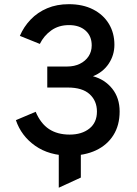

<svg xmlns="http://www.w3.org/2000/svg" viewBox="-20 -732 656 918"><path d="M261 165.5V-79H366.5V117ZM313 12Q215 12 148.2 -35Q81.5 -82 56 -157.5L150.5 -197.5Q174.5 -141 214.5 -114.8Q254.5 -88.5 313 -88.5Q371 -88.5 407.2 -117.2Q443.5 -146 443.5 -198.5Q443.5 -249.5 408.8 -281.5Q374 -313.5 304 -313.5H206V-414H301.5Q335.5 -414 362 -427Q388.5 -440 403.5 -462.8Q418.5 -485.5 418.5 -515Q418.5 -559.5 389 -585.8Q359.5 -612 310 -612Q260.5 -612 225 -586.5Q189.5 -561 170.5 -522L75 -560.5Q93.5 -604 126.5 -638.5Q159.5 -673 205.5 -692.5Q251.5 -712 309 -712Q376 -712 425 -687Q474 -662 500.5 -618.2Q527 -574.5 527 -518Q527 -468.5 500 -427.8Q473 -387 424.5 -367.5Q481.5 -352 516.8 -307.8Q552 -263.5 552 -199Q552 -133 522.2 -85.8Q492.5 -38.5 438.8 -13.2Q385 12 313 12Z"/></svg>

Font: Overpass Mono SemiBold
Style: Regular
Weight: 600
Monospace: yes
Designer: Delve Withrington, Dave Bailey
Foundry: Delve Fonts LLC
Version: Version 4.000